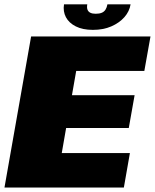

<svg xmlns="http://www.w3.org/2000/svg" viewBox="-42 -838 692 858"><path d="M-22 0H511.5L538.5 -154H234L253.5 -266H533.5L559.5 -412.5H279.5L298.5 -521H603L630.5 -675H97ZM373 -704.5Q419.5 -704.5 455.2 -720Q491 -735.5 513.8 -761.2Q536.5 -787 541.5 -818.5H438Q435.5 -804.5 429.5 -795Q423.5 -785.5 412.8 -781Q402 -776.5 385.5 -776.5Q371 -776.5 361.8 -781Q352.5 -785.5 349 -794.8Q345.5 -804 348 -818.5H244Q239 -787 252.5 -761.2Q266 -735.5 296.8 -720Q327.5 -704.5 373 -704.5Z"/></svg>

Font: Anybody Black
Style: Italic
Weight: 900
Italic angle: -10°
Designer: Tyler Finck
Foundry: Etcetera Type Company
Version: Version 1.113;gftools[0.9.25]